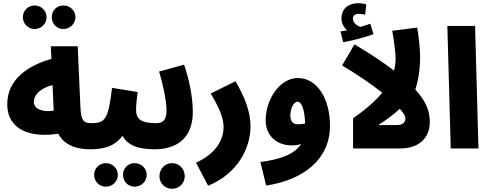

<svg xmlns="http://www.w3.org/2000/svg" viewBox="-20 -921 3042 1191"><path d="M373 -741C414 -741 448 -774 448 -814C448 -856 414 -887 373 -887C332 -887 301 -856 301 -814C301 -774 332 -741 373 -741ZM195 -741C235 -741 269 -774 269 -814C269 -856 235 -887 195 -887C154 -887 122 -856 122 -814C122 -774 154 -741 195 -741ZM536 5C587 5 621 -27 621 -78C621 -120 595 -157 546 -157C497 -157 483 -175 479 -254L462 -634H295L299 -556C148 -513 25 -425 25 -275C25 -108 183 -65 341 -92C377 -24 448 5 536 5ZM190 -288C190 -340 243 -378 306 -393L313 -235C249 -223 190 -243 190 -288Z M536 5C601 5 684 -2 740 -79C770 -22 832 5 941 5C993 5 1026 -27 1026 -78C1026 -120 1000 -157 951 -157C854 -157 824 -182 824 -241C824 -279 831 -322 834 -350L675 -376C652 -178 631 -157 546 -157ZM815 237C856 237 890 205 890 164C890 123 856 91 815 91C774 91 743 123 743 164C743 205 774 237 815 237ZM637 237C677 237 711 205 711 164C711 123 677 91 637 91C596 91 564 123 564 164C564 205 596 237 637 237Z M941 5C1018 5 1176 -19 1176 -228C1176 -335 1146 -450 1122 -520L967 -477C988 -408 1013 -301 1013 -234C1013 -175 988 -157 951 -157ZM1048 250C1092 250 1126 215 1126 172C1126 127 1092 91 1048 91C1003 91 969 127 969 172C969 215 1003 250 1048 250Z M1271 231C1456 156 1534 -5 1534 -137C1534 -227 1499 -318 1441 -417L1287 -341C1335 -261 1367 -192 1367 -134C1367 -65 1332 26 1196 88Z M1631 230C1863 195 2027 67 2027 -141C2027 -313 1944 -436 1830 -437C1713 -438 1628 -301 1628 -175C1628 -76 1700 -19 1790 -19C1812 -19 1831 -22 1848 -28C1804 41 1708 69 1595 84ZM1781 -205C1781 -246 1801 -290 1825 -290C1855 -290 1870 -230 1873 -155C1857 -151 1841 -150 1827 -150C1796 -150 1781 -170 1781 -205Z M2109 -659C2177 -671 2249 -692 2297 -709L2277 -774C2258 -767 2237 -760 2215 -754C2195 -761 2169 -779 2169 -806C2169 -824 2182 -835 2206 -835C2220 -835 2233 -833 2245 -830L2252 -894C2239 -898 2222 -901 2201 -901C2151 -901 2098 -875 2098 -805C2098 -776 2114 -750 2133 -733C2123 -731 2109 -729 2092 -726ZM2434 -560C2434 -534 2431 -508 2424 -483C2362 -531 2281 -585 2179 -646L2102 -515C2198 -458 2284 -399 2351 -346C2309 -295 2250 -243 2170 -187V0H2460C2596 0 2646 -81 2646 -163C2646 -222 2631 -284 2556 -366C2576 -423 2586 -496 2586 -568C2586 -631 2575 -709 2568 -750L2413 -730C2421 -688 2434 -596 2434 -560ZM2326 -145C2370 -172 2419 -209 2460 -246C2483 -221 2495 -201 2495 -187C2495 -164 2480 -145 2440 -145Z M2776 0H2948L2927 -760H2755Z"/></svg>

Font: Noto Sans Arabic UI XCn Bk
Style: Regular
Weight: 900
Width: 2
Designer: Monotype Design Team, Nadine Chahine and Nizar Qandah
Foundry: Monotype Imaging Inc.
Version: Version 2.010